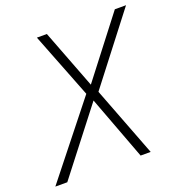

<svg xmlns="http://www.w3.org/2000/svg" viewBox="-195 -825 885 937"><g transform="rotate(-20 247.5 -357.0)"><path d="M429.2 0H377L252.9 -331.1L-3.9 0H-65.9L231 -374L98.1 -713.9H149.9L267.1 -408.2L502.9 -713.9H561L290 -362.8Z"/></g></svg>

Font: TypoPRO Open Sans
Style: Italic
Weight: 300
Italic angle: -12°
Foundry: Ascender Corporation
Version: Version 1.10